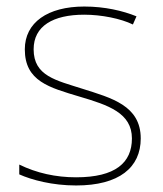

<svg xmlns="http://www.w3.org/2000/svg" viewBox="-20 -558 498 588"><path d="M411 -134C411 -235 321 -258 233 -286C152 -312 83 -325 83 -407C83 -478 142 -513 238 -513C291 -513 350 -501 387 -483L398 -508C356 -525 301 -538 238 -538C126 -538 56 -489 56 -407C56 -309 131 -290 224 -262C312 -236 384 -212 384 -134C384 -60 334 -15 213 -15C151 -15 92 -28 39 -54V-24C77 -7 140 10 213 10C345 10 411 -45 411 -134Z"/></svg>

Font: Noto Sans Gurmukhi UI Thin
Style: Regular
Weight: 100
Designer: Jelle Bosma - Monotype Design Team
Foundry: Monotype Imaging Inc.
Version: Version 2.004